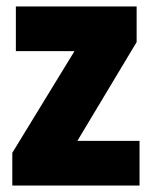

<svg xmlns="http://www.w3.org/2000/svg" viewBox="-20 -573 470 593"><path d="M411 0V-138H219L402 -443V-553H29V-415H210L18 -101V0Z"/></svg>

Font: Noto Sans Thai Looped Condensed Black
Style: Regular
Weight: 900
Width: 3
Designer: Sasikarn Vongin, Ben Mitchell
Foundry: The Fontpad Ltd
Version: Version 1.001